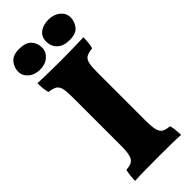

<svg xmlns="http://www.w3.org/2000/svg" viewBox="-277 -904 948 948"><g transform="rotate(-45 197.0 -430.0)"><path d="M111 -506Q111 -548 106 -569Q101 -590 86.5 -598.5Q72 -607 45 -610Q37 -640 37 -679Q54 -678 83.5 -677.5Q113 -677 145 -676.5Q177 -676 201 -676Q236 -676 282 -677Q328 -678 358 -679Q358 -660 356.5 -643.5Q355 -627 350 -610Q322 -607 308 -599Q294 -591 289 -569.5Q284 -548 284 -506V-172Q284 -129 289.5 -107Q295 -85 309 -76.5Q323 -68 350 -66Q354 -54 356 -34.5Q358 -15 358 3Q333 1 293.5 0.5Q254 0 208 0Q162 0 115.5 0.5Q69 1 37 3Q37 -14 39.5 -33.5Q42 -53 45 -66Q72 -68 86 -76.5Q100 -85 105.5 -107Q111 -129 111 -172ZM95 -717Q57 -717 33.5 -737.5Q10 -758 10 -786Q10 -816 29.5 -839.5Q49 -863 93 -863Q138 -863 158 -841Q178 -819 178 -787Q178 -758 154.5 -737.5Q131 -717 95 -717ZM302 -717Q258 -717 235.5 -738.5Q213 -760 213 -794Q213 -827 236.5 -845Q260 -863 297 -863Q334 -863 358.5 -843Q383 -823 383 -794Q383 -764 364.5 -740.5Q346 -717 302 -717Z"/></g></svg>

Font: Vollkorn ExtraBold
Style: Regular
Weight: 800
Designer: Friedrich Althausen
Foundry: Friedrich Althausen
Version: Version 5.000; ttfautohint (v1.8.3)